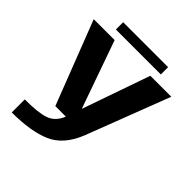

<svg xmlns="http://www.w3.org/2000/svg" viewBox="-250 -877 1276 1276"><g transform="rotate(45 388.5 -239.0)"><path d="M244.5 0H519.5L745.5 -589H548.5L382.5 -113.5H381L213 -589H16.5ZM69.5 234.5Q248 234.5 355.5 188Q463 141.5 519.5 0L343.5 -0.5Q315 71 254.2 91.8Q193.5 112.5 69.5 112ZM169 -644.5H591.5V-713H169Z"/></g></svg>

Font: Anybody Expanded
Style: Bold
Weight: 700
Width: 7
Designer: Tyler Finck
Foundry: Etcetera Type Company
Version: Version 1.113;gftools[0.9.25]